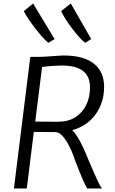

<svg xmlns="http://www.w3.org/2000/svg" viewBox="-20 -1070 653 1090"><path d="M132 0H59L152 -747H189Q216.5 -747 246.5 -749Q276.5 -751 302 -753Q327.5 -755 341 -755Q453 -755 512 -709.5Q571 -664 571 -577Q571 -488 523 -421.2Q475 -354.5 390 -331Q404.5 -318.5 421.8 -289.8Q439 -261 454.8 -227Q470.5 -193 481 -165Q499 -123.5 513 -90.8Q527 -58 538.2 -35Q549.5 -12 559 0H475Q470.5 -7 464.5 -19.2Q458.5 -31.5 450 -50.8Q441.5 -70 430.2 -98Q419 -126 404 -165Q398 -184.5 387 -210.8Q376 -237 361.2 -262Q346.5 -287 329.5 -303.5Q312.5 -320 295 -320L172 -321ZM311 -379Q368 -379 408.2 -404.8Q448.5 -430.5 469.8 -474.8Q491 -519 491 -574Q491 -636.5 451.2 -667.2Q411.5 -698 331 -698Q319 -698 297.8 -696.8Q276.5 -695.5 254.5 -693.8Q232.5 -692 219 -690L180 -380Q191.5 -379.5 221 -379.2Q250.5 -379 311 -379ZM290 -848 254 -827Q239 -839 218.5 -862.2Q198 -885.5 177 -913Q156 -940.5 139.2 -965.8Q122.5 -991 115 -1007L168 -1050ZM498 -848 463 -827Q447 -840 427.8 -861.5Q408.5 -883 389 -908.8Q369.5 -934.5 353.2 -960Q337 -985.5 327 -1007L382 -1050Z"/></svg>

Font: Merriweather Sans Variable Regular
Style: Italic
Weight: 300
Italic angle: -8°
Designer: Eben Sorkin
Foundry: Eben Sorkin
Version: Version 2.001